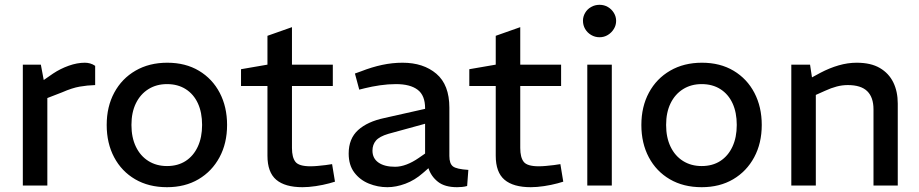

<svg xmlns="http://www.w3.org/2000/svg" viewBox="-20 -772 3824 799"><path d="M75 0V-503H150L162 -439L201 -466Q231 -486 266 -498.5Q301 -511 333 -511Q344 -511 355 -508Q366 -505 376 -498V-418Q343 -417 311.5 -411.5Q280 -406 239 -388L177 -364V0Z M675 7Q599 7 542.5 -26Q486 -59 455 -117.5Q424 -176 424 -252Q424 -328 455.5 -386.5Q487 -445 544 -478Q601 -511 676 -511Q752 -511 808 -477.5Q864 -444 894.5 -385.5Q925 -327 925 -252Q925 -176 893.5 -117.5Q862 -59 806 -26Q750 7 675 7ZM675 -81Q720 -81 752.5 -102Q785 -123 803 -161.5Q821 -200 821 -252Q821 -304 803.5 -342Q786 -380 753 -401Q720 -422 675 -422Q631 -422 597.5 -401Q564 -380 545.5 -342Q527 -304 527 -252Q527 -200 545.5 -161.5Q564 -123 597.5 -102Q631 -81 675 -81Z M1239 7Q1166 7 1129.5 -24Q1093 -55 1093 -124V-414H983V-484L1093 -503V-623L1195 -659V-503H1365V-414H1195V-156Q1195 -117 1209.5 -98.5Q1224 -80 1272 -80Q1286 -80 1302 -81.5Q1318 -83 1335 -85L1362 -89L1374 -16L1350 -9Q1324 -2 1294 2.5Q1264 7 1239 7Z M1592 7Q1552 7 1515 -8Q1478 -23 1454.5 -54Q1431 -85 1431 -133Q1431 -195 1470 -230.5Q1509 -266 1580 -281L1749 -319V-322Q1749 -375 1718 -398.5Q1687 -422 1628 -422Q1595 -422 1561 -417Q1527 -412 1499 -405L1475 -399L1457 -466L1482 -475Q1528 -493 1570.5 -502Q1613 -511 1655 -511Q1742 -511 1796 -465Q1850 -419 1850 -324V-123Q1850 -91 1865 -79.5Q1880 -68 1929 -65L1924 2Q1914 5 1902.5 6Q1891 7 1882 7Q1831 7 1802.5 -15.5Q1774 -38 1763 -72L1740 -52Q1706 -22 1667 -7.5Q1628 7 1592 7ZM1624 -78Q1647 -78 1672 -87.5Q1697 -97 1723 -115L1749 -133V-257L1596 -215Q1559 -204 1544.5 -187Q1530 -170 1530 -145Q1530 -113 1555 -95.5Q1580 -78 1624 -78Z M2189 7Q2116 7 2079.5 -24Q2043 -55 2043 -124V-414H1933V-484L2043 -503V-623L2145 -659V-503H2315V-414H2145V-156Q2145 -117 2159.5 -98.5Q2174 -80 2222 -80Q2236 -80 2252 -81.5Q2268 -83 2285 -85L2312 -89L2324 -16L2300 -9Q2274 -2 2244 2.5Q2214 7 2189 7Z M2424 0V-503H2526V0ZM2475 -617Q2456 -617 2440 -626.5Q2424 -636 2415 -651.5Q2406 -667 2406 -686Q2406 -703 2415 -718.5Q2424 -734 2440 -743Q2456 -752 2475 -752Q2494 -752 2509.5 -743Q2525 -734 2534.5 -718.5Q2544 -703 2544 -685Q2544 -667 2534.5 -651.5Q2525 -636 2509.5 -626.5Q2494 -617 2475 -617Z M2900 7Q2824 7 2767.5 -26Q2711 -59 2680 -117.5Q2649 -176 2649 -252Q2649 -328 2680.5 -386.5Q2712 -445 2769 -478Q2826 -511 2901 -511Q2977 -511 3033 -477.5Q3089 -444 3119.5 -385.5Q3150 -327 3150 -252Q3150 -176 3118.5 -117.5Q3087 -59 3031 -26Q2975 7 2900 7ZM2900 -81Q2945 -81 2977.5 -102Q3010 -123 3028 -161.5Q3046 -200 3046 -252Q3046 -304 3028.5 -342Q3011 -380 2978 -401Q2945 -422 2900 -422Q2856 -422 2822.5 -401Q2789 -380 2770.5 -342Q2752 -304 2752 -252Q2752 -200 2770.5 -161.5Q2789 -123 2822.5 -102Q2856 -81 2900 -81Z M3273 0V-503H3351L3359 -450L3394 -469Q3432 -489 3470 -500Q3508 -511 3545 -511Q3604 -511 3641.5 -489Q3679 -467 3697.5 -429Q3716 -391 3716 -341V0H3615V-317Q3615 -367 3589 -392.5Q3563 -418 3508 -418Q3485 -418 3462 -412Q3439 -406 3413 -394L3375 -377V0Z"/></svg>

Font: REM Medium
Style: Regular
Weight: 400
Version: Version 1.005;gftools[0.9.28]